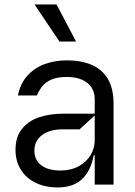

<svg xmlns="http://www.w3.org/2000/svg" viewBox="-20 -821 600 854"><path d="M235.1 12.8Q182.5 12.8 140.3 -7.1Q98 -27 73.5 -65Q49 -103 49 -154.8Q49 -213.8 79.2 -249.6Q109.4 -285.5 156.8 -300.4Q204.2 -315.3 260.7 -315.3H401.3V-380.7Q401.3 -409.4 387.1 -431.6Q372.9 -453.8 345.2 -466.3Q317.5 -478.7 277 -478.7Q236.5 -478.7 210.2 -467.7Q183.9 -456.7 169.2 -438.7Q154.5 -420.8 144.2 -396.3H59.7Q70.7 -451.3 103.5 -486.3Q136.4 -521.3 181.5 -536.9Q226.6 -552.6 277 -552.6Q340.6 -552.6 386.9 -533Q433.2 -513.5 459.2 -470.7Q485.1 -427.9 485.1 -359.4V0H401.3V-130.7H397Q383.5 -59.7 344.1 -23.4Q304.7 12.8 235.1 12.8ZM247.9 -62.5Q295.5 -62.5 330.3 -81.7Q365.1 -100.9 383.2 -131.6Q401.3 -162.3 401.3 -197.4V-307.5L333.8 -245.7H256.4Q222.3 -245.7 194.2 -235.1Q166.2 -224.4 149.5 -202.9Q132.8 -181.5 132.8 -150.6Q132.8 -122.2 147.4 -102.3Q161.9 -82.4 187.9 -72.4Q213.8 -62.5 247.9 -62.5ZM244.3 -636.4 133.5 -801.1H231.5L318.2 -636.4Z"/></svg>

Font: Riot Sans
Style: Regular
Weight: 400
Designer: Rasmus Andersson
Foundry: rsms
Version: Version 3.005